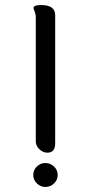

<svg xmlns="http://www.w3.org/2000/svg" viewBox="-20 -720 360 762"><path d="M209 -25Q209 -6 194.5 8Q180 22 160 22Q141 22 126.5 8Q112 -6 112 -25Q112 -45 126 -59Q140 -73 160 -73Q180 -73 194.5 -59Q209 -45 209 -25ZM199 -660V-151Q199 -114 168 -114Q151 -114 136.5 -127.5Q122 -141 122 -160V-653Q122 -664 117.5 -674.5Q113 -685 113 -688Q113 -700 143 -700Q199 -700 199 -660Z"/></svg>

Font: Grand Hotel
Style: Regular
Weight: 400
Designer: Brian J. Bonislawsky & Jim Lyles for Astigmatic (AOETI)
Foundry: Astigmatic (AOETI)
Version: Version 001.000